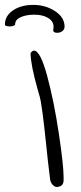

<svg xmlns="http://www.w3.org/2000/svg" viewBox="-75 -763 330 785"><path d="M129 -37Q125 -66 120.5 -108Q116 -150 114 -170Q112 -190 105.5 -247.5Q99 -305 92 -347Q90 -361 79 -397Q50 -500 50 -546Q57 -556 64 -556Q90 -556 118 -452Q146 -348 165.5 -217.5Q185 -87 185 -39Q185 -37 185 -26.5Q185 -16 180.5 -9Q176 -2 166 0Q153 5 141.5 -6Q130 -17 129 -37ZM189 -654Q189 -644 181.5 -637Q174 -630 161 -629H158Q140 -629 143 -644Q144 -647 144 -653Q144 -676 122 -689.5Q100 -703 65 -703Q33 -703 10 -693Q-13 -683 -13 -664Q-13 -660 -19.5 -657.5Q-26 -655 -34 -655Q-54 -655 -55 -662Q-55 -698 -22 -720.5Q11 -743 61 -743Q111 -743 150 -717.5Q189 -692 189 -654Z"/></svg>

Font: Indie Flower
Style: Regular
Weight: 400
Designer: Kimberly Geswein
Foundry: Kimberly Geswein
Version: Version 2.000